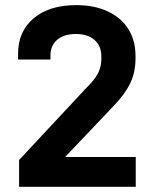

<svg xmlns="http://www.w3.org/2000/svg" viewBox="-20 -721 584 741"><path d="M53.7 -103.5 311.5 -379.9Q344.7 -412.1 357.9 -437.5Q371.1 -462.9 371.1 -493.2V-503.9Q371.1 -543.9 344.7 -566.9Q318.4 -589.8 272.5 -589.8Q227.5 -589.8 201.2 -567.9Q174.8 -545.9 174.8 -506.8V-491.2H49.8V-514.6Q49.8 -599.6 109.9 -650.4Q169.9 -701.2 274.4 -701.2Q344.7 -701.2 396.5 -676.8Q448.2 -652.3 475.6 -608.4Q502.9 -564.5 502.9 -506.8V-494.1Q502.9 -441.4 481.9 -398.4Q460.9 -355.5 417 -310.5L231.4 -115.2H503.9V0H53.7Z"/></svg>

Font: Dinish Expanded
Style: Bold
Weight: 700
Width: 7
Designer: Charles Nix
Foundry: Playbeing
Version: Version 2.005; ttfautohint (v1.8.3)